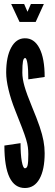

<svg xmlns="http://www.w3.org/2000/svg" viewBox="-20 -935 276 963"><path d="M105 8Q152.5 8 178.2 -38Q204 -84 204 -167Q204 -197 198.2 -228.2Q192.5 -259.5 178.8 -300Q165 -340.5 141 -398Q113.5 -464.5 102.8 -502.5Q92 -540.5 92 -571Q92 -611 95.2 -627.5Q98.5 -644 106 -644Q113.5 -644 117.8 -615.5Q122 -587 122 -537L204 -549Q204 -642.5 177.8 -693.2Q151.5 -744 104 -743Q61 -742.5 36 -696.2Q11 -650 11 -571Q11 -534.5 22.8 -485.2Q34.5 -436 56 -382Q77.5 -328 90.8 -293.5Q104 -259 110.8 -236.5Q117.5 -214 119.8 -197.2Q122 -180.5 122 -162Q122 -121 118.5 -106Q115 -91 105 -91Q95.5 -91 89.2 -126Q83 -161 83 -217L2 -205Q2 8 105 8ZM78 -825H159L200 -915H135L118 -876L101 -915H36Z"/></svg>

Font: League Gothic Condensed
Style: Regular
Weight: 400
Width: 3
Designer: The League of Moveable Type
Version: Version 1.600; ttfautohint (v1.8.3)